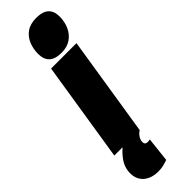

<svg xmlns="http://www.w3.org/2000/svg" viewBox="-362 -782 994 994"><g transform="rotate(-45 135.0 -285.0)"><path d="M203 -790Q293 -790 293 -709Q293 -672 279 -640Q265 -608 237 -588.5Q209 -569 167 -569Q77 -569 77 -651Q77 -687 90 -719Q103 -751 130.5 -770.5Q158 -790 203 -790ZM-16 0 71 -550H257L170 0ZM65 -16 170 0Q156 8 146 23Q136 38 136 54Q136 73 157 73Q162 73 167 72Q172 71 173 71L158 206Q141 212 124 216Q107 220 89 220Q37 220 7 194Q-23 168 -23 123Q-23 81 2.5 45.5Q28 10 65 -16Z"/></g></svg>

Font: Georama SemiCondensed Black
Style: Italic
Weight: 900
Width: 4
Italic angle: -9°
Designer: Jean-Baptiste Levee
Foundry: Production Type
Version: Version 1.000